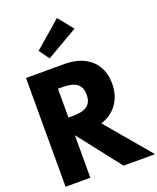

<svg xmlns="http://www.w3.org/2000/svg" viewBox="-288 -1891 1684 2054"><g transform="rotate(-20 554.5 -864.0)"><path d="M316 -1464 400 -1349 758 -1556 621 -1728ZM90 -1238V0H372V-484L750 0H1109L682 -506C834 -554 936 -681 936 -868C936 -1113 762 -1238 532 -1238ZM372 -685V-1013H405C511 -1013 639 -1005 639 -849C639 -693 511 -685 405 -685Z"/></g></svg>

Font: Hussar Dziwak
Style: Regular
Weight: 400
Version: Version 1.022